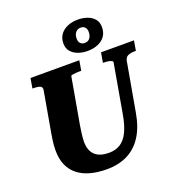

<svg xmlns="http://www.w3.org/2000/svg" viewBox="-167 -1092 1134 1235"><g transform="rotate(-20 399.5 -474.5)"><path d="M286.4 -316.8Q282.8 -292.8 279.8 -272.7Q276.8 -252.6 275.4 -236.5Q274 -220.4 274 -206.8Q274 -174.8 282.7 -151.8Q291.4 -128.8 308.2 -113.8Q325 -98.8 348.6 -91.8Q372.2 -84.8 402 -84.8Q447.6 -84.8 480.4 -105.6Q513.2 -126.4 535 -171.3Q556.8 -216.2 569.4 -288.2L627.8 -621.6Q629.2 -628.6 620.2 -633.1Q611.2 -637.6 597.5 -639.8Q583.8 -642 570.6 -642H562.2L573.8 -710H799.4L787.8 -642H777.4Q751.2 -642 733.2 -633.8Q715.2 -625.6 710.8 -602L651.8 -268.8Q635.2 -173.2 595.2 -111.6Q555.2 -50 494.3 -20Q433.4 10 353.8 10Q290.8 10 240.7 -3.8Q190.6 -17.6 155.4 -45.6Q120.2 -73.6 101.6 -115.9Q83 -158.2 83 -215.8Q83 -233.2 84.2 -251Q85.4 -268.8 88.7 -290.3Q92 -311.8 96.6 -338.6L143.8 -608Q147.4 -628.8 131.4 -635.4Q115.4 -642 90 -642H79.6L91.2 -710H425.2L413.6 -642H404.6Q391.6 -642 377.1 -641Q362.6 -640 352.8 -638Q343 -636 342 -632ZM504.2 -904.2Q489.8 -904.2 479.1 -897Q468.4 -889.8 462.4 -877Q456.4 -864.2 456.4 -846Q456.4 -825.6 467.2 -813.9Q478 -802.2 496.8 -802.2Q511.6 -802.2 522.4 -809.4Q533.2 -816.6 538.9 -829.7Q544.6 -842.8 544.6 -860.4Q544.6 -880.8 534.1 -892.5Q523.6 -904.2 504.2 -904.2ZM496.8 -747.4Q461.6 -747.4 431.6 -758.5Q401.6 -769.6 383.7 -791.5Q365.8 -813.4 365.8 -845.4Q365.8 -883 384.7 -908.1Q403.6 -933.2 435.1 -946.1Q466.6 -959 504.2 -959Q541 -959 570.8 -947.9Q600.6 -936.8 617.9 -915.1Q635.2 -893.4 635.2 -861Q635.2 -823.4 616.9 -798.3Q598.6 -773.2 567.1 -760.3Q535.6 -747.4 496.8 -747.4Z"/></g></svg>

Font: Roboto Serif 20pt
Style: Italic
Weight: 400
Italic angle: -10°
Designer: Greg Gazdowicz
Foundry: Commercial Type
Version: Version 1.008